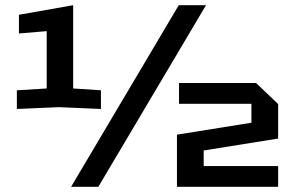

<svg xmlns="http://www.w3.org/2000/svg" viewBox="-20 -720 1140 740"><path d="M45 -300V-372L160 -379V-600L53 -591V-663L262 -700V-379L369 -372V-300L207 -307ZM254 0 669 -700H774L359 0ZM1052 -80V0H662V-201L949 -247V-320H670V-400H967L1052 -319V-186L765 -140V-80Z"/></svg>

Font: Tektur Medium
Style: Regular
Weight: 500
Designer: Adam Jagosz
Foundry: Adam Jagosz
Version: Version 1.005;gftools[0.9.30]